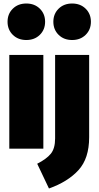

<svg xmlns="http://www.w3.org/2000/svg" viewBox="-20 -847 562 1094"><path d="M227 -534V0H33V-534ZM237 -723Q237 -678 207 -648.5Q177 -619 130 -619Q83 -619 53 -648.5Q23 -678 23 -723Q23 -768 53 -797.5Q83 -827 130 -827Q177 -827 207 -797.5Q237 -768 237 -723ZM488 -65Q488 56 427 122.5Q366 189 259 227L192 86Q245 59 269.5 29Q294 -1 294 -58V-534H488ZM498 -723Q498 -678 468 -648.5Q438 -619 391 -619Q344 -619 314 -648.5Q284 -678 284 -723Q284 -768 314 -797.5Q344 -827 391 -827Q438 -827 468 -797.5Q498 -768 498 -723Z"/></svg>

Font: Fira Sans Condensed Black
Style: Regular
Weight: 900
Width: 3
Designer: Carrois Corporate & Edenspiekermann AG
Foundry: Carrois Corporate GbR & Edenspiekermann AG
Version: Version 4.203